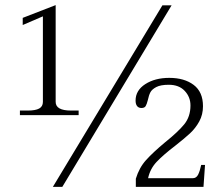

<svg xmlns="http://www.w3.org/2000/svg" viewBox="-20 -732 854 752"><path d="M58 -299H89Q119 -299 133.5 -307Q148 -315 148 -333V-668L69 -634V-662L198 -712V-333Q198 -299 258 -299H288V-281H58ZM616 -711H652L224 0H187ZM512 -32Q525 -75 552 -105Q579 -135 627 -175Q677 -215 701.5 -245Q726 -275 726 -319Q726 -352 703.5 -376Q681 -400 641 -400Q609 -400 592 -391Q575 -382 569 -370.5Q563 -359 559 -340Q555 -324 550.5 -316.5Q546 -309 534 -309Q523 -309 517 -316.5Q511 -324 511 -338Q511 -378 549 -402.5Q587 -427 643 -427Q702 -427 738.5 -399.5Q775 -372 775 -316Q775 -283 760.5 -256.5Q746 -230 724.5 -210Q703 -190 666 -161Q619 -125 593.5 -98Q568 -71 560 -34H735Q749 -34 756 -48Q763 -62 768 -86H783L777 0H512Z"/></svg>

Font: Taviraj ExtraLight
Style: Regular
Weight: 275
Designer: Katatrad Team
Foundry: CadsonDemak
Version: Version 1.001